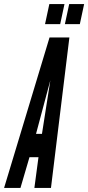

<svg xmlns="http://www.w3.org/2000/svg" viewBox="-70 -918 431 938"><path d="M150 -800H224L245 -898H171ZM247 -800H320L341 -898H268ZM30 0 74 -150H118L98 0H179L269 -735H172L-50 0ZM135 -264H106L176 -526Z"/></svg>

Font: League Gothic Condensed Italic
Style: Regular
Weight: 400
Width: 3
Designer: Tyler Finck
Foundry: The League of Moveable Type
Version: Version 1.001;PS 001.001;hotconv 1.0.56;makeotf.lib2.0.21325